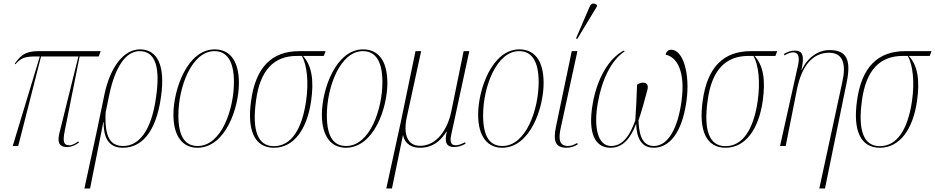

<svg xmlns="http://www.w3.org/2000/svg" viewBox="-20 -825 5284 1085"><path d="M52 0H83L212 -506H423L321 -94C307 -42 298 6 360 6C381 6 404 -3 426 -19L422 -26C409 -16 389 -4 372 -4C343 -4 332 -19 346 -86L430 -506H538L549 -536H198C117 -536 95 -508 63 -465L67 -462C99 -497 117 -506 185 -506H205Z M457 240H489L564 -135H566C564 -18 618 10 674 10C773 10 861 -67 890 -279C915 -454 870 -546 771 -546C678 -546 603 -444 571 -295L528 -88ZM677 0C605 0 570 -47 577 -190L597 -287C628 -438 687 -536 769 -536C863 -536 885 -435 862 -277C836 -82 762 0 677 0Z M1095 10C1254 10 1330 -214 1330 -356C1330 -492 1271 -546 1193 -546C1039 -546 960 -320 960 -177C960 -50 1016 10 1095 10ZM1097 0C1030 0 988 -47 988 -173C988 -333 1063 -536 1192 -536C1261 -536 1302 -482 1302 -361C1302 -209 1232 0 1097 0Z M1528 10C1641 10 1715 -95 1738 -253C1755 -373 1742 -454 1692 -509H1810L1820 -536H1671C1517 -536 1425 -446 1399 -256C1375 -86 1420 10 1528 10ZM1528 1C1437 1 1403 -86 1427 -258C1450 -429 1528 -509 1658 -509H1686C1715 -457 1725 -362 1710 -256C1686 -88 1622 1 1528 1Z M1934 10C2093 10 2169 -214 2169 -356C2169 -492 2110 -546 2032 -546C1878 -546 1799 -320 1799 -177C1799 -50 1855 10 1934 10ZM1936 0C1869 0 1827 -47 1827 -173C1827 -333 1902 -536 2031 -536C2100 -536 2141 -482 2141 -361C2141 -209 2071 0 1936 0Z M2163 240H2195L2257 -61H2258C2263 -32 2286 10 2353 10C2423 10 2468 -26 2503 -81H2505C2490 -21 2503 6 2546 6C2567 6 2588 0 2611 -13L2608 -21C2582 -8 2569 -4 2555 -4C2528 -4 2521 -24 2530 -64L2632 -536H2600L2530 -194C2510 -96 2449 -1 2354 -1C2281 -1 2258 -68 2279 -164L2360 -536H2328L2245 -136Z M2817 10C2976 10 3052 -214 3052 -356C3052 -492 2993 -546 2915 -546C2761 -546 2682 -320 2682 -177C2682 -50 2738 10 2817 10ZM2819 0C2752 0 2710 -47 2710 -173C2710 -333 2785 -536 2914 -536C2983 -536 3024 -482 3024 -361C3024 -209 2954 0 2819 0Z M3242 -605 3353 -788 3354 -796C3340 -808 3323 -811 3312 -787L3235 -608ZM3182 10C3202 10 3226 3 3245 -9L3242 -17C3221 -5 3205 0 3190 0C3132 0 3138 -53 3150 -108L3243 -536H3211L3122 -110C3104 -25 3120 10 3182 10Z M3430 10C3500 10 3544 -44 3575 -126C3577 -45 3605 10 3674 10C3759 10 3833 -68 3859 -252C3881 -406 3841 -544 3773 -544C3756 -544 3745 -533 3741 -516C3805 -504 3855 -421 3831 -252C3811 -104 3757 0 3675 0C3598 0 3591 -89 3588 -144C3602 -183 3629 -279 3638 -315C3645 -340 3639 -358 3614 -358C3601 -358 3589 -353 3580 -346C3578 -276 3575 -219 3570 -144C3546 -80 3510 0 3433 0C3355 0 3335 -112 3358 -242C3380 -371 3433 -484 3509 -534L3506 -540C3419 -495 3354 -379 3330 -242C3299 -68 3345 10 3430 10Z M4080 10C4193 10 4267 -95 4290 -253C4307 -373 4294 -454 4244 -509H4362L4372 -536H4223C4069 -536 3977 -446 3951 -256C3927 -86 3972 10 4080 10ZM4080 1C3989 1 3955 -86 3979 -258C4002 -429 4080 -509 4210 -509H4238C4267 -457 4277 -362 4262 -256C4238 -88 4174 1 4080 1Z M4610 240H4642L4765 -361C4790 -485 4766 -542 4668 -542C4606 -542 4545 -503 4511 -430H4509C4527 -511 4516 -539 4472 -539C4451 -539 4432 -533 4410 -520L4413 -512C4439 -528 4454 -529 4465 -529C4491 -529 4499 -501 4491 -462L4388 0H4420L4483 -317C4510 -454 4573 -527 4665 -527C4746 -527 4762 -460 4740 -362Z M4952 10C5065 10 5139 -95 5162 -253C5179 -373 5166 -454 5116 -509H5234L5244 -536H5095C4941 -536 4849 -446 4823 -256C4799 -86 4844 10 4952 10ZM4952 1C4861 1 4827 -86 4851 -258C4874 -429 4952 -509 5082 -509H5110C5139 -457 5149 -362 5134 -256C5110 -88 5046 1 4952 1Z"/></svg>

Font: Noto Serif Display Condensed Thin
Style: Italic
Weight: 100
Width: 3
Italic angle: -12°
Designer: Monotype Design Team
Foundry: Monotype Imaging Inc.
Version: Version 2.009